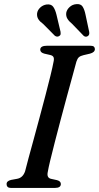

<svg xmlns="http://www.w3.org/2000/svg" viewBox="-20 -925 487 945"><path d="M215.5 -80.5Q208 -49 232.5 -44.5L260 -38.5Q279.5 -33.5 279.5 -19.5Q279.5 0 250 0H37Q22.5 0 17.5 -5Q12.5 -10 12.5 -18Q11.5 -34 34.5 -39.5L64.5 -45Q92.5 -50 103.5 -82Q109 -104.5 120.2 -145.8Q131.5 -187 145.8 -239.5Q160 -292 175.2 -348.2Q190.5 -404.5 204.2 -457.5Q218 -510.5 228.5 -553.2Q239 -596 243.5 -620.5Q247 -635.5 243.5 -643.5Q240 -651.5 226.5 -654.5L198 -661Q178 -666.5 178 -680.5Q178 -700 212.5 -700H423Q437 -700 442 -695.5Q447 -691 447 -683.5Q447 -667.5 423 -661L391 -653.5Q376 -650 368.5 -643.5Q361 -637 356 -621.5Q349 -596 336.8 -550.8Q324.5 -505.5 309.2 -450Q294 -394.5 278.8 -336.5Q263.5 -278.5 250 -226.2Q236.5 -174 227.2 -135.2Q218 -96.5 215.5 -80.5ZM401 -852.5 419 -768Q421.5 -753.5 412.5 -747.5Q401.5 -740.5 391.5 -749L334.5 -808Q319.5 -820 311.8 -832.8Q304 -845.5 306 -862Q309 -878 322.8 -890.5Q336.5 -903 355 -904.5Q377.5 -907 386.8 -892.2Q396 -877.5 401 -852.5ZM258 -852.5 278 -768.5Q279 -762.5 278.5 -757.2Q278 -752 272 -748Q261.5 -741 250 -749L192.5 -807Q177 -818 169 -830.2Q161 -842.5 162.5 -859Q164.5 -875 178 -887.8Q191.5 -900.5 210 -903Q232 -905.5 242 -891.5Q252 -877.5 258 -852.5Z"/></svg>

Font: Fraunces 9pt S000
Style: Italic
Weight: 400
Italic angle: -16°
Version: Version 1.000; ttfautohint (v1.8.3)